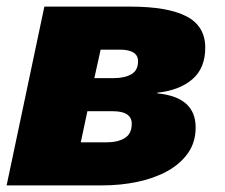

<svg xmlns="http://www.w3.org/2000/svg" viewBox="-21 -560 681 580"><path d="M-1 0 113 -540H373Q486 -540 542.5 -510.5Q599 -481 599 -416Q599 -354 560 -320.5Q521 -287 454 -280V-278Q570 -267 570 -175Q570 -130 546.5 -97Q523 -64 483.5 -42.5Q444 -21 393.5 -10.5Q343 0 289 0ZM264 -324H322Q355 -324 375.5 -335.5Q396 -347 396 -375Q396 -410 341 -410H283ZM223 -130H300Q335 -130 356 -143Q377 -156 377 -186Q377 -224 320 -224H243Z"/></svg>

Font: Geist Black
Style: Italic
Weight: 900
Italic angle: -12°
Designer: Basement.studio, Andrés Briganti, Mateo Zaragoza
Foundry: Basement.studio, Vercel, Andrés Briganti, Guido Ferreyra, Mateo Zaragoza
Version: Version 1.500; ttfautohint (v1.8.4.7-5d5b)